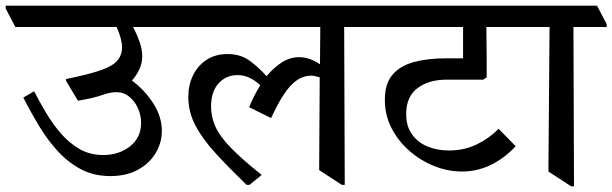

<svg xmlns="http://www.w3.org/2000/svg" viewBox="-48 -640 2153 675"><path d="M361 -316Q339 -316 310 -305.5Q281 -295 226 -286L184 -356V-362Q262 -378 304.5 -392.5Q347 -407 364 -426.5Q381 -446 381 -473Q381 -503 362 -545H6L-28 -610V-620H559L593 -555V-545H420Q433 -520 442.5 -493.5Q452 -467 452 -442Q452 -418 442 -396.5Q432 -375 416 -357Q462 -322 491.5 -275.5Q521 -229 521 -180Q521 -138 499 -101.5Q477 -65 436.5 -43Q396 -21 340 -21Q283 -21 238.5 -44Q194 -67 157.5 -106Q121 -145 91 -194.5Q61 -244 34 -297L72 -319Q90 -284 113 -245Q136 -206 165 -172Q194 -138 231 -116.5Q268 -95 315 -95Q370 -95 409 -125.5Q448 -156 448 -208Q448 -235 437 -259.5Q426 -284 406.5 -300Q387 -316 361 -316Z M829 10H819Q757 -50 711 -100Q665 -150 639.5 -198Q614 -246 614 -299Q614 -341 630.5 -375Q647 -409 678 -429.5Q709 -450 752 -450Q798 -450 830.5 -426Q863 -402 889 -372Q912 -400 941 -419.5Q970 -439 1004 -439Q1040 -439 1077 -414L1078 -545H571L537 -610V-620H1245L1279 -555V-545H1162L1164 10H1154L1074 -42L1076 -368Q1069 -370 1061.5 -372Q1054 -374 1046 -374Q1007 -374 974.5 -339.5Q942 -305 905 -225L828 -263Q835 -281 845 -301Q855 -321 867 -340Q851 -356 830.5 -366Q810 -376 787 -376Q747 -376 720.5 -347Q694 -318 694 -265Q694 -229 709.5 -194.5Q725 -160 764 -120Q803 -80 872 -25Z M1818 -545H1662Q1662 -517 1662.5 -483.5Q1663 -450 1663 -419.5Q1663 -389 1663 -368L1651 -360H1523Q1459 -360 1419.5 -330Q1380 -300 1380 -239Q1380 -196 1400.5 -167.5Q1421 -139 1455 -125Q1489 -111 1530 -111Q1584 -111 1627.5 -132Q1671 -153 1705 -187L1765 -126Q1726 -84 1678 -60.5Q1630 -37 1576 -37Q1527 -37 1479 -56Q1431 -75 1391.5 -109.5Q1352 -144 1328.5 -189.5Q1305 -235 1305 -289Q1305 -346 1332 -377.5Q1359 -409 1407.5 -422Q1456 -435 1520 -435H1580V-545H1257L1223 -610V-620H1784L1818 -555Z M2085 -545H1968L1970 15H1960L1880 -37L1884 -545H1796L1762 -610V-620H2051L2085 -555Z"/></svg>

Font: Tiro Devanagari Hindi
Style: Regular
Weight: 400
Designer: Devanagari: John Hudson & Fiona Ross. Latin: John Hudson.
Foundry: Tiro Typeworks Ltd.
Version: Version 1.52